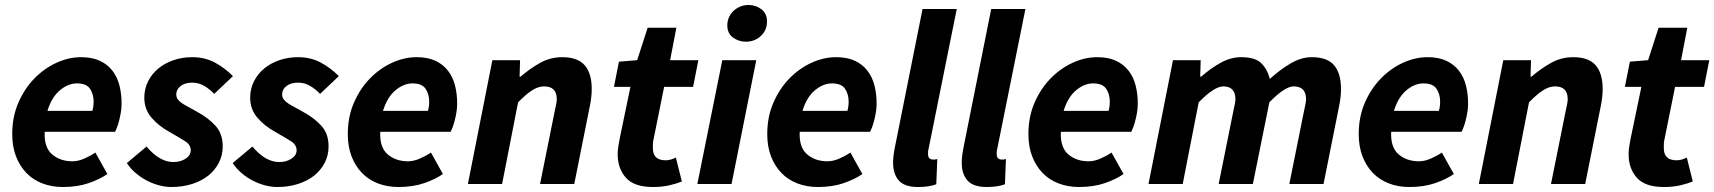

<svg xmlns="http://www.w3.org/2000/svg" viewBox="-20 -737 6866 769"><path d="M29 -200Q29 -269 53.5 -325.5Q78 -382 117.5 -422.5Q157 -463 206 -485.5Q255 -508 305 -508Q349 -508 380 -493.5Q411 -479 430.5 -453.5Q450 -428 458.5 -394.5Q467 -361 467 -322Q467 -304 464 -286.5Q461 -269 457 -253.5Q453 -238 448.5 -226.5Q444 -215 441 -209H159Q156 -147 188.5 -119Q221 -91 270 -91Q293 -91 318 -102Q343 -113 362 -126L410 -40Q380 -19 335 -3.5Q290 12 232 12Q187 12 149.5 -2.5Q112 -17 85.5 -44.5Q59 -72 44 -111Q29 -150 29 -200ZM170 -293H350Q355 -310 355 -330Q355 -360 340.5 -381.5Q326 -403 288 -403Q253 -403 220 -375.5Q187 -348 170 -293Z M666 12Q643 12 618 5.5Q593 -1 569.5 -13Q546 -25 524.5 -43Q503 -61 488 -84L567 -150Q619 -88 674 -88Q703 -88 723.5 -101.5Q744 -115 744 -135Q744 -157 722 -171Q700 -185 658 -209Q616 -232 587 -265.5Q558 -299 558 -346Q558 -381 573 -411Q588 -441 614 -462.5Q640 -484 675 -496Q710 -508 750 -508Q801 -508 841.5 -486Q882 -464 913 -432L838 -361Q820 -380 798 -393Q776 -406 750 -406Q721 -406 703.5 -392.5Q686 -379 686 -359Q686 -347 693 -338Q700 -329 712 -321.5Q724 -314 738.5 -306.5Q753 -299 768 -290Q813 -266 842.5 -234Q872 -202 872 -151Q872 -115 856.5 -85Q841 -55 814 -33.5Q787 -12 749 0Q711 12 666 12Z M1090 12Q1067 12 1042 5.5Q1017 -1 993.5 -13Q970 -25 948.5 -43Q927 -61 912 -84L991 -150Q1043 -88 1098 -88Q1127 -88 1147.5 -101.5Q1168 -115 1168 -135Q1168 -157 1146 -171Q1124 -185 1082 -209Q1040 -232 1011 -265.5Q982 -299 982 -346Q982 -381 997 -411Q1012 -441 1038 -462.5Q1064 -484 1099 -496Q1134 -508 1174 -508Q1225 -508 1265.5 -486Q1306 -464 1337 -432L1262 -361Q1244 -380 1222 -393Q1200 -406 1174 -406Q1145 -406 1127.5 -392.5Q1110 -379 1110 -359Q1110 -347 1117 -338Q1124 -329 1136 -321.5Q1148 -314 1162.5 -306.5Q1177 -299 1192 -290Q1237 -266 1266.5 -234Q1296 -202 1296 -151Q1296 -115 1280.5 -85Q1265 -55 1238 -33.5Q1211 -12 1173 0Q1135 12 1090 12Z M1373 -200Q1373 -269 1397.5 -325.5Q1422 -382 1461.5 -422.5Q1501 -463 1550 -485.5Q1599 -508 1649 -508Q1693 -508 1724 -493.5Q1755 -479 1774.5 -453.5Q1794 -428 1802.5 -394.5Q1811 -361 1811 -322Q1811 -304 1808 -286.5Q1805 -269 1801 -253.5Q1797 -238 1792.5 -226.5Q1788 -215 1785 -209H1503Q1500 -147 1532.5 -119Q1565 -91 1614 -91Q1637 -91 1662 -102Q1687 -113 1706 -126L1754 -40Q1724 -19 1679 -3.5Q1634 12 1576 12Q1531 12 1493.5 -2.5Q1456 -17 1429.5 -44.5Q1403 -72 1388 -111Q1373 -150 1373 -200ZM1514 -293H1694Q1699 -310 1699 -330Q1699 -360 1684.5 -381.5Q1670 -403 1632 -403Q1597 -403 1564 -375.5Q1531 -348 1514 -293Z M1854 0 1952 -496H2063L2061 -430H2065Q2102 -462 2143 -485Q2184 -508 2232 -508Q2294 -508 2322 -475.5Q2350 -443 2350 -381Q2350 -364 2348 -346.5Q2346 -329 2342 -310L2280 0H2143L2202 -293Q2205 -308 2207.5 -319Q2210 -330 2210 -340Q2210 -391 2159 -391Q2136 -391 2111.5 -375.5Q2087 -360 2055 -327L1991 0Z M2595 12Q2520 12 2487 -25Q2454 -62 2454 -119Q2454 -135 2456.5 -150.5Q2459 -166 2462 -182L2505 -389H2439L2459 -490L2532 -496L2574 -626H2689L2664 -496H2777L2756 -389H2640L2597 -176Q2595 -167 2595 -159Q2595 -151 2595 -143Q2595 -95 2646 -95Q2657 -95 2667 -98Q2677 -101 2687 -106L2711 -10Q2691 -2 2662 5Q2633 12 2595 12Z M2773 0 2873 -496H3009L2910 0ZM2967 -570Q2939 -570 2916 -586.5Q2893 -603 2893 -636Q2893 -652 2899.5 -667Q2906 -682 2917.5 -693Q2929 -704 2944.5 -710.5Q2960 -717 2978 -717Q3007 -717 3029.5 -700Q3052 -683 3052 -651Q3052 -616 3027.5 -593Q3003 -570 2967 -570Z M3053 -200Q3053 -269 3077.5 -325.5Q3102 -382 3141.5 -422.5Q3181 -463 3230 -485.5Q3279 -508 3329 -508Q3373 -508 3404 -493.5Q3435 -479 3454.5 -453.5Q3474 -428 3482.5 -394.5Q3491 -361 3491 -322Q3491 -304 3488 -286.5Q3485 -269 3481 -253.5Q3477 -238 3472.5 -226.5Q3468 -215 3465 -209H3183Q3180 -147 3212.5 -119Q3245 -91 3294 -91Q3317 -91 3342 -102Q3367 -113 3386 -126L3434 -40Q3404 -19 3359 -3.5Q3314 12 3256 12Q3211 12 3173.5 -2.5Q3136 -17 3109.5 -44.5Q3083 -72 3068 -111Q3053 -150 3053 -200ZM3194 -293H3374Q3379 -310 3379 -330Q3379 -360 3364.5 -381.5Q3350 -403 3312 -403Q3277 -403 3244 -375.5Q3211 -348 3194 -293Z M3657 12Q3603 12 3580 -14Q3557 -40 3557 -85Q3557 -111 3564 -146L3675 -701H3812L3699 -140Q3697 -132 3697 -128.5Q3697 -125 3697 -121Q3697 -108 3702.5 -103Q3708 -98 3716 -98Q3721 -98 3724 -98Q3727 -98 3734 -100L3730 1Q3717 6 3699 9Q3681 12 3657 12Z M3932 12Q3878 12 3855 -14Q3832 -40 3832 -85Q3832 -111 3839 -146L3950 -701H4087L3974 -140Q3972 -132 3972 -128.5Q3972 -125 3972 -121Q3972 -108 3977.5 -103Q3983 -98 3991 -98Q3996 -98 3999 -98Q4002 -98 4009 -100L4005 1Q3992 6 3974 9Q3956 12 3932 12Z M4099 -200Q4099 -269 4123.5 -325.5Q4148 -382 4187.5 -422.5Q4227 -463 4276 -485.5Q4325 -508 4375 -508Q4419 -508 4450 -493.5Q4481 -479 4500.5 -453.5Q4520 -428 4528.5 -394.5Q4537 -361 4537 -322Q4537 -304 4534 -286.5Q4531 -269 4527 -253.5Q4523 -238 4518.5 -226.5Q4514 -215 4511 -209H4229Q4226 -147 4258.5 -119Q4291 -91 4340 -91Q4363 -91 4388 -102Q4413 -113 4432 -126L4480 -40Q4450 -19 4405 -3.5Q4360 12 4302 12Q4257 12 4219.5 -2.5Q4182 -17 4155.5 -44.5Q4129 -72 4114 -111Q4099 -150 4099 -200ZM4240 -293H4420Q4425 -310 4425 -330Q4425 -360 4410.5 -381.5Q4396 -403 4358 -403Q4323 -403 4290 -375.5Q4257 -348 4240 -293Z M4580 0 4678 -496H4789L4787 -430H4791Q4827 -462 4868 -485Q4909 -508 4951 -508Q5007 -508 5031.5 -484Q5056 -460 5066 -421Q5108 -459 5150 -483.5Q5192 -508 5234 -508Q5296 -508 5323.5 -475.5Q5351 -443 5351 -381Q5351 -364 5349 -346.5Q5347 -329 5343 -310L5281 0H5144L5203 -293Q5206 -308 5208.5 -319Q5211 -330 5211 -340Q5211 -391 5161 -391Q5144 -391 5120 -375.5Q5096 -360 5064 -327L4998 0H4861L4920 -293Q4923 -308 4925.5 -319Q4928 -330 4928 -340Q4928 -366 4915.5 -378.5Q4903 -391 4880 -391Q4862 -391 4837.5 -375.5Q4813 -360 4781 -327L4717 0Z M5422 -200Q5422 -269 5446.5 -325.5Q5471 -382 5510.5 -422.5Q5550 -463 5599 -485.5Q5648 -508 5698 -508Q5742 -508 5773 -493.5Q5804 -479 5823.5 -453.5Q5843 -428 5851.5 -394.5Q5860 -361 5860 -322Q5860 -304 5857 -286.5Q5854 -269 5850 -253.5Q5846 -238 5841.5 -226.5Q5837 -215 5834 -209H5552Q5549 -147 5581.5 -119Q5614 -91 5663 -91Q5686 -91 5711 -102Q5736 -113 5755 -126L5803 -40Q5773 -19 5728 -3.5Q5683 12 5625 12Q5580 12 5542.5 -2.5Q5505 -17 5478.5 -44.5Q5452 -72 5437 -111Q5422 -150 5422 -200ZM5563 -293H5743Q5748 -310 5748 -330Q5748 -360 5733.5 -381.5Q5719 -403 5681 -403Q5646 -403 5613 -375.5Q5580 -348 5563 -293Z M5903 0 6001 -496H6112L6110 -430H6114Q6151 -462 6192 -485Q6233 -508 6281 -508Q6343 -508 6371 -475.5Q6399 -443 6399 -381Q6399 -364 6397 -346.5Q6395 -329 6391 -310L6329 0H6192L6251 -293Q6254 -308 6256.5 -319Q6259 -330 6259 -340Q6259 -391 6208 -391Q6185 -391 6160.5 -375.5Q6136 -360 6104 -327L6040 0Z M6644 12Q6569 12 6536 -25Q6503 -62 6503 -119Q6503 -135 6505.5 -150.5Q6508 -166 6511 -182L6554 -389H6488L6508 -490L6581 -496L6623 -626H6738L6713 -496H6826L6805 -389H6689L6646 -176Q6644 -167 6644 -159Q6644 -151 6644 -143Q6644 -95 6695 -95Q6706 -95 6716 -98Q6726 -101 6736 -106L6760 -10Q6740 -2 6711 5Q6682 12 6644 12Z"/></svg>

Font: TypoPRO Source Sans Pro
Style: Bold Italic
Weight: 700
Italic angle: -11°
Designer: Paul D. Hunt
Foundry: Adobe Systems Incorporated
Version: Version 1.075;PS 2.000;hotconv 1.0.86;makeotf.lib2.5.63406